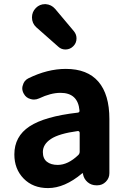

<svg xmlns="http://www.w3.org/2000/svg" viewBox="-20 -914 631 947"><path d="M216.8 13.7Q142.6 13.7 96.7 -33.2Q50.8 -80.1 50.8 -152.3Q50.8 -241.2 125.5 -290.5Q200.2 -339.8 363.3 -358.4Q373 -359.4 372.1 -369.1Q364.3 -456.1 278.3 -456.1Q230.5 -456.1 172.9 -428.7Q160.2 -422.9 147.5 -422.9Q138.7 -422.9 129.9 -425.8Q108.4 -431.6 97.7 -451.2Q89.8 -464.8 89.8 -478.5Q89.8 -486.3 92.8 -494.1Q98.6 -516.6 119.1 -527.3Q213.9 -574.2 304.7 -574.2Q411.1 -574.2 465.3 -511.2Q519.5 -448.2 519.5 -327.1V-59.6Q519.5 -35.2 502 -17.6Q484.4 0 460 0H455.1Q430.7 0 412.6 -15.1Q394.5 -30.3 389.6 -53.7V-58.6Q388.7 -59.6 387.2 -59.6Q385.7 -59.6 384.8 -58.6Q298.8 13.7 216.8 13.7ZM264.6 -100.6Q315.4 -100.6 366.2 -149.4Q373 -156.2 373 -166V-258.8Q373 -262.7 370.1 -265.6Q367.2 -268.6 363.3 -267.6Q270.5 -254.9 231 -228.5Q191.4 -202.1 191.4 -164.1Q191.4 -131.8 211.4 -116.2Q231.4 -100.6 264.6 -100.6ZM340.8 -685.5Q326.2 -670.9 304.7 -669.9Q303.7 -669.9 302.7 -669.9Q282.2 -669.9 267.6 -683.6L159.2 -779.3Q137.7 -798.8 137.7 -828.1Q137.7 -855.5 157.2 -875Q175.8 -893.6 202.1 -893.6Q204.1 -893.6 205.1 -893.6Q233.4 -891.6 252 -870.1L344.7 -759.8Q357.4 -744.1 357.4 -724.6Q357.4 -701.2 340.8 -685.5Z"/></svg>

Font: Gen Jyuu GothicX Bold
Style: Bold
Weight: 700
Designer: Ryoko NISHIZUKA (kana &amp; ideographs); Paul D. Hunt (Latin, Greek &amp; Cyrillic); Wenlong ZHANG (bopomofo); Sandoll C
Version: Version 1.058.20140828